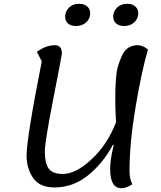

<svg xmlns="http://www.w3.org/2000/svg" viewBox="-20 -965 850 1011"><path d="M634 -828Q607 -828 591.5 -841.5Q576 -855 576 -878Q576 -904 596 -924.5Q616 -945 651 -945Q677 -945 692.5 -931Q708 -917 708 -895Q708 -867 687 -847.5Q666 -828 634 -828ZM380 -828Q353 -828 338 -841.5Q323 -855 323 -878Q323 -904 343 -924.5Q363 -945 397 -945Q424 -945 439.5 -931Q455 -917 455 -895Q455 -867 434 -847.5Q413 -828 380 -828ZM619 26Q560 26 560 -76Q560 -127 579 -201L574 -202Q524 -107 444.5 -42.5Q365 22 268 22Q188 22 154 -28.5Q120 -79 120 -145Q120 -238 200 -642L174 -692Q222 -727 269 -727Q306 -727 306 -683Q306 -676 261 -446.5Q216 -217 216 -167Q216 -107 236 -78Q256 -49 311 -49Q379 -49 462 -126Q545 -203 591 -321Q591 -326 589 -363.5Q587 -401 587 -429Q587 -466 587.5 -489.5Q588 -513 591 -553Q594 -593 602 -619Q610 -645 622.5 -672.5Q635 -700 656 -713.5Q677 -727 705 -727Q731 -727 759 -705Q724 -582 693 -396.5Q662 -211 662 -64Q662 -22 677 5Q646 26 619 26Z"/></svg>

Font: Lemonada Light
Style: Regular
Weight: 300
Designer: Mohamed Gaber (Arabic), Eduardo Tunni (Latin)
Foundry: Kief Type Foundry
Version: Version 4.004